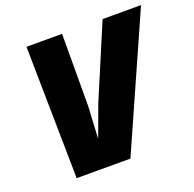

<svg xmlns="http://www.w3.org/2000/svg" viewBox="-123 -825 965 953"><g transform="rotate(-20 359.0 -349.0)"><path d="M113 -698H301L300 -315L291 -147L353 -315L515 -698H718L408 0H124Z"/></g></svg>

Font: Azeret Mono ExtraBold
Style: Italic
Weight: 800
Italic angle: -12°
Designer: Martin Vácha
Foundry: Displaay
Version: Version 1.000; Glyphs 3.0.3, build 3074